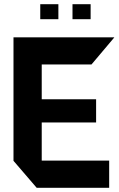

<svg xmlns="http://www.w3.org/2000/svg" viewBox="-20 -891 563 911"><path d="M154 0 44 -128V-129H498V0ZM44 -129V-714H178V-129ZM178 -310V-420H436V-310ZM178 -585V-714H522V-713L414 -585ZM324 -800V-871H410V-800ZM171 -800V-871H257V-800Z"/></svg>

Font: Foldit SemiBold
Style: Regular
Weight: 600
Version: Version 1.003